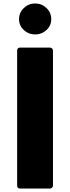

<svg xmlns="http://www.w3.org/2000/svg" viewBox="-20 -1047 405 1109"><path d="M79 24V-754Q79 -772 96 -772H268Q276 -772 281 -767Q286 -762 286 -754V24Q286 32 281 37Q276 42 268 42H96Q79 42 79 24ZM183 -848Q145 -848 117.5 -873.5Q90 -899 90 -936Q90 -974 117.5 -1000.5Q145 -1027 183 -1027Q221 -1027 248.5 -1000.5Q276 -974 276 -936Q276 -899 248.5 -873.5Q221 -848 183 -848Z"/></svg>

Font: LINE Seed JP_TTF ExtraBold
Style: Regular
Weight: 800
Designer: LY Corporation & Fontrix & Fontworks
Version: Version 1.015